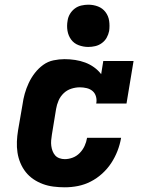

<svg xmlns="http://www.w3.org/2000/svg" viewBox="-20 -790 640 818"><path d="M256 8Q232 8 208 5Q184 2 162.5 -6Q141 -14 122.5 -26.5Q104 -39 90 -56.5Q76 -74 67 -95.5Q58 -117 54.5 -140Q51 -163 52 -187Q53 -211 57 -235L76 -345Q79 -368 85.5 -391Q92 -414 102.5 -436.5Q113 -459 128.5 -479Q144 -499 164 -513.5Q184 -528 208 -533Q232 -538 255 -538Q278 -538 300.5 -534.5Q323 -531 343 -523.5Q363 -516 380.5 -503.5Q398 -491 411 -474L420 -530H549L519 -349H390Q393 -364 389 -378.5Q385 -393 374.5 -402Q364 -411 349.5 -414.5Q335 -418 320 -418Q302 -418 283.5 -412Q265 -406 251 -392.5Q237 -379 229.5 -361.5Q222 -344 219 -326L201 -216Q199 -204 198 -192Q197 -180 198.5 -168.5Q200 -157 204 -146.5Q208 -136 215 -128Q222 -120 233 -116Q244 -112 256 -112Q273 -112 290 -118.5Q307 -125 320 -138.5Q333 -152 340.5 -168.5Q348 -185 351 -203H496Q491 -174 480.5 -147Q470 -120 454 -95.5Q438 -71 415.5 -50.5Q393 -30 366.5 -16.5Q340 -3 312 2.5Q284 8 256 8ZM356 -590Q335 -590 315 -597.5Q295 -605 283 -621.5Q271 -638 267.5 -659Q264 -680 268 -702Q270 -717 278 -730.5Q286 -744 298.5 -753.5Q311 -763 326.5 -766.5Q342 -770 356 -770Q378 -770 397.5 -762.5Q417 -755 429.5 -738.5Q442 -722 445 -701Q448 -680 445 -658Q442 -643 434.5 -629.5Q427 -616 414 -606.5Q401 -597 386 -593.5Q371 -590 356 -590Z"/></svg>

Font: Iosevka Slab HvExObl
Style: Regular
Weight: 900
Width: 7
Italic angle: -9°
Monospace: yes
Designer: Belleve Invis
Foundry: Belleve Invis
Version: Version 11.1.1; ttfautohint (v1.8.3)